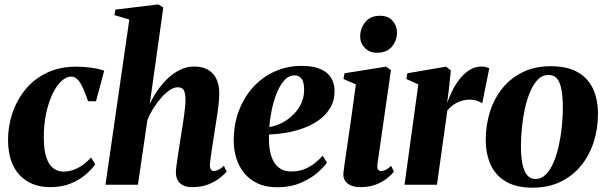

<svg xmlns="http://www.w3.org/2000/svg" viewBox="-20 -837 2753 870"><path d="M207.5 11Q120 11 68.5 -44.2Q17 -99.5 16.5 -201.5Q16 -263 35.5 -322.2Q55 -381.5 93.8 -429.8Q132.5 -478 191 -506.5Q249.5 -535 326.5 -535Q355.5 -535 391.2 -530.5Q427 -526 452 -516.5L415 -378L379 -378.5Q366.5 -415.5 355 -440.2Q343.5 -465 330.8 -477.5Q318 -490 302.5 -490Q280.5 -490 258.2 -469.5Q236 -449 218 -411.5Q200 -374 189 -322.8Q178 -271.5 178.5 -209.5Q179 -156 190.2 -123Q201.5 -90 221.2 -74.8Q241 -59.5 267.5 -59.5Q294 -59.5 317.5 -69Q341 -78.5 360.2 -93.2Q379.5 -108 392.5 -123.5L411.5 -92Q395.5 -69.5 367.5 -45.5Q339.5 -21.5 299.8 -5.2Q260 11 207.5 11Z M851 11Q827.5 11 810.8 3.2Q794 -4.5 785.5 -19.5Q777 -34.5 777 -56Q777 -66.5 779.5 -84.8Q782 -103 785.2 -126.2Q788.5 -149.5 792.5 -173.5Q796.5 -197.5 799.5 -218.5Q803.5 -242 807 -265.5Q810.5 -289 813.8 -311.2Q817 -333.5 818.8 -352.5Q820.5 -371.5 820.5 -385.5Q820 -406 816.8 -418.2Q813.5 -430.5 805.8 -436Q798 -441.5 784.5 -441.5Q768 -441.5 748.8 -428.5Q729.5 -415.5 710.5 -394Q691.5 -372.5 675.2 -346.5Q659 -320.5 648 -293.5L605 0H458L566 -748.5L498.5 -768.5L503 -793.5L697.5 -817L720 -803L658.5 -365Q672 -395.5 692.5 -425.5Q713 -455.5 739 -480.5Q765 -505.5 795.5 -520.5Q826 -535.5 860 -535.5Q897 -535.5 922.2 -521Q947.5 -506.5 960.5 -479.5Q973.5 -452.5 973.5 -414Q973.5 -391 970.2 -362.2Q967 -333.5 962.2 -303.2Q957.5 -273 953 -245Q950 -226 946.8 -204.2Q943.5 -182.5 940.2 -161.5Q937 -140.5 934.5 -122.2Q932 -104 931 -91Q931 -73.5 936.8 -67.8Q942.5 -62 949.5 -62Q958 -62 969 -67.2Q980 -72.5 994.5 -86L1007 -59Q997.5 -48 976.8 -31.2Q956 -14.5 924.8 -1.8Q893.5 11 851 11Z M1461.5 -100Q1447.5 -79.5 1417 -53.2Q1386.5 -27 1341 -7.8Q1295.5 11.5 1237 11.5Q1184.5 11.5 1147 -6.2Q1109.5 -24 1085.5 -54Q1061.5 -84 1050.2 -121.8Q1039 -159.5 1039 -199.5Q1039 -272 1062 -333.8Q1085 -395.5 1126.5 -441.5Q1168 -487.5 1224.5 -513Q1281 -538.5 1347 -538.5Q1399.5 -538.5 1432.2 -524Q1465 -509.5 1480.2 -484.5Q1495.5 -459.5 1496 -427.5Q1496.5 -382 1476.8 -348.8Q1457 -315.5 1424.5 -292.5Q1392 -269.5 1352.8 -255.5Q1313.5 -241.5 1273.2 -235Q1233 -228.5 1199 -227.5Q1197.5 -192 1202 -161.5Q1206.5 -131 1218.2 -108.2Q1230 -85.5 1250.2 -72.8Q1270.5 -60 1300 -60Q1332.5 -60 1359 -70.5Q1385.5 -81 1406.2 -97.5Q1427 -114 1442 -131.5ZM1315 -495.5Q1288.5 -495.5 1268.5 -473.2Q1248.5 -451 1234.2 -415.8Q1220 -380.5 1211.5 -339.8Q1203 -299 1200.5 -261.5Q1220 -264 1242 -273Q1264 -282 1284.8 -297Q1305.5 -312 1322.2 -332.2Q1339 -352.5 1348.8 -377.8Q1358.5 -403 1358 -432.5Q1357.5 -466.5 1346 -481Q1334.5 -495.5 1315 -495.5Z M1613 11Q1590 11 1571.5 3.8Q1553 -3.5 1543.2 -18.5Q1533.5 -33.5 1536.5 -56.5Q1537.5 -68.5 1541.5 -95.5Q1545.5 -122.5 1551.2 -161.5Q1557 -200.5 1563.8 -248Q1570.5 -295.5 1578 -348Q1585.5 -400.5 1592.5 -454.5L1536.5 -479L1541 -505L1729 -535L1751.5 -519.5L1690.5 -95Q1688 -76.5 1692.8 -69.2Q1697.5 -62 1707 -62Q1717.5 -62 1727.8 -67.2Q1738 -72.5 1752.5 -85.5L1765 -59Q1753.5 -44.5 1733 -28.2Q1712.5 -12 1682.5 -0.5Q1652.5 11 1613 11ZM1687.5 -598Q1653 -598 1632.2 -620.8Q1611.5 -643.5 1612 -673Q1613 -711 1636.2 -738.2Q1659.5 -765.5 1701 -765.5Q1740 -765.5 1759.5 -742.2Q1779 -719 1779 -691Q1779 -653.5 1756 -625.8Q1733 -598 1687.5 -598Z M1813 0 1875.5 -454.5 1821.5 -479 1826 -505 2001 -535 2023 -518 2013.5 -428.5 2006 -370Q2016 -399 2030.8 -428.2Q2045.5 -457.5 2065.2 -481.8Q2085 -506 2109.2 -520.8Q2133.5 -535.5 2162 -535.5Q2175.5 -535.5 2184.2 -532.5Q2193 -529.5 2197 -527L2165 -368.5Q2162 -372.5 2145.5 -379Q2129 -385.5 2108 -385.5Q2092.5 -385.5 2077.8 -381.8Q2063 -378 2049.8 -371.2Q2036.5 -364.5 2025.8 -355.5Q2015 -346.5 2007 -336.5L1960 0Z M2475.5 -537Q2548 -537 2595.2 -511.2Q2642.5 -485.5 2666 -437Q2689.5 -388.5 2689.5 -320.5Q2689.5 -253.5 2670 -193Q2650.5 -132.5 2612.5 -86Q2574.5 -39.5 2519.2 -13Q2464 13.5 2393 13.5Q2322 13.5 2275 -12.8Q2228 -39 2204.8 -87.5Q2181.5 -136 2181 -202Q2181 -271 2200.5 -331.8Q2220 -392.5 2258 -438.8Q2296 -485 2350.8 -511Q2405.5 -537 2475.5 -537ZM2465 -497.5Q2438 -497.5 2417.5 -476.8Q2397 -456 2382.2 -421.2Q2367.5 -386.5 2358.2 -344Q2349 -301.5 2344.8 -257.5Q2340.5 -213.5 2340.5 -175Q2340.5 -128 2347.2 -94.8Q2354 -61.5 2368.2 -43.8Q2382.5 -26 2406.5 -26Q2433.5 -26 2454 -47Q2474.5 -68 2489 -103Q2503.5 -138 2512.8 -180.5Q2522 -223 2526.2 -267.2Q2530.5 -311.5 2530.5 -350Q2530 -398.5 2524 -431.2Q2518 -464 2504 -480.8Q2490 -497.5 2465 -497.5Z"/></svg>

Font: Merriweather 96pt ExtraBold
Style: Italic
Weight: 800
Italic angle: -7.8°
Version: Version 2.101